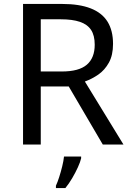

<svg xmlns="http://www.w3.org/2000/svg" viewBox="-20 -734 662 975"><path d="M294 -714Q383 -714 440.5 -691.5Q498 -669 526 -624Q554 -579 554 -511Q554 -454 533 -416Q512 -378 479.5 -355.5Q447 -333 411 -320L607 0H502L329 -295H187V0H97V-714ZM289 -636H187V-371H294Q381 -371 421 -405.5Q461 -440 461 -507Q461 -554 442.5 -582Q424 -610 386 -623Q348 -636 289 -636ZM392 70Q388 88 375.5 115.5Q363 143 346.5 171Q330 199 312 221H264V209Q272 192 280.5 165.5Q289 139 296 110.5Q303 82 305 61H392Z"/></svg>

Font: Noto Sans Georgian
Style: Regular
Weight: 400
Designer: Monotype Design Team, Akaki Razmadze
Foundry: Google LLC
Version: Version 2.002